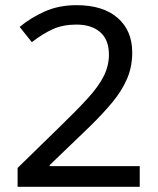

<svg xmlns="http://www.w3.org/2000/svg" viewBox="-20 -815 612 742"><path d="M520 -93H48V-166L213 -327Q278 -390 319.5 -435.5Q361 -481 381 -521Q401 -561 401 -604Q401 -661 367.5 -690.5Q334 -720 275 -720Q223 -720 183.5 -702Q144 -684 103 -652L56 -711Q98 -746 152.5 -770.5Q207 -795 276 -795Q378 -795 434.5 -746Q491 -697 491 -612Q491 -557 471 -510.5Q451 -464 414.5 -420Q378 -376 327 -326L172 -177V-173H520Z"/></svg>

Font: Noto Sans Kannada UI
Style: Regular
Weight: 400
Designer: Jelle Bosma - Monotype Design Team
Foundry: Monotype Imaging Inc.
Version: Version 2.005; ttfautohint (v1.8.4.7-5d5b)